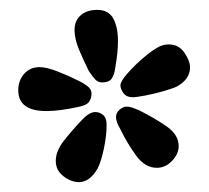

<svg xmlns="http://www.w3.org/2000/svg" viewBox="-20 -673 423 389"><path d="M187 -506Q179 -506 173.5 -511.5Q168 -517 160 -529Q150 -549 140.5 -571.5Q131 -594 131 -612Q131 -631 143.5 -642Q156 -653 177 -653Q200 -653 209.5 -635.5Q219 -618 219 -590Q219 -567 214 -539Q212 -522 206.5 -514Q201 -506 187 -506ZM249 -476Q236 -476 230 -484.5Q224 -493 224 -500Q224 -508 238 -524Q252 -540 269.5 -555Q287 -570 298 -576Q309 -583 322 -583Q342 -583 353.5 -566.5Q365 -550 365 -536Q365 -513 339 -498Q331 -494 312 -488.5Q293 -483 274.5 -479.5Q256 -476 249 -476ZM74 -448Q17 -448 17 -490Q17 -510 29 -523.5Q41 -537 60 -537Q74 -537 96 -528.5Q118 -520 140 -509Q154 -502 160.5 -495.5Q167 -489 165 -478Q163 -467 156 -462.5Q149 -458 132 -455Q118 -452 102.5 -450Q87 -448 74 -448ZM298 -333Q274 -333 256 -357.5Q238 -382 224 -411Q215 -426 215 -436Q215 -444 222 -450.5Q229 -457 237 -457Q242 -457 248 -455Q254 -453 261 -450Q293 -434 317.5 -417Q342 -400 342 -377Q342 -361 328.5 -347Q315 -333 298 -333ZM140 -304Q124 -304 108.5 -316Q93 -328 93 -347Q93 -367 109.5 -388Q126 -409 146 -430Q161 -446 173 -446Q182 -446 189 -440Q196 -434 196 -420Q196 -398 190.5 -372Q185 -346 178 -332Q162 -304 140 -304Z"/></svg>

Font: Akaya Kanadaka
Style: Regular
Weight: 400
Designer: Vaishnavi Murthy Yerkadithaya, Juan Luis Blanco Aristondo
Version: Version 1.002; ttfautohint (v1.8.3)